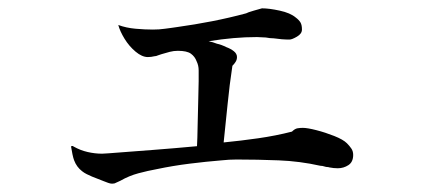

<svg xmlns="http://www.w3.org/2000/svg" viewBox="-20 -470 1040 461"><path d="M828 -98Q828 -81 816.5 -73.5Q805 -66 791 -66Q786 -66 781 -66.5Q776 -67 771 -68Q768 -69 765.5 -69Q763 -69 760 -70Q754 -72 749 -72Q700 -83 649 -85Q598 -87 548 -87Q539 -87 530 -86.5Q521 -86 512 -85Q475 -82 435 -77Q395 -72 357 -64Q335 -60 312.5 -54Q290 -48 269 -36Q266 -35 263.5 -33.5Q261 -32 258 -31Q255 -29 249 -29Q245 -29 239.5 -31Q234 -33 229 -35Q222 -38 215 -40.5Q208 -43 201 -46Q194 -49 188 -52Q182 -55 177 -59Q164 -69 158 -85Q156 -90 154 -99.5Q152 -109 151 -116Q150 -119 152.5 -119.5Q155 -120 157 -118Q173 -109 190.5 -105Q208 -101 225 -101Q230 -101 234 -101.5Q238 -102 242 -102Q295 -106 347 -110Q399 -114 453 -119Q454 -136 454.5 -167.5Q455 -199 456 -230Q457 -261 457 -275Q457 -289 457 -301Q457 -313 452 -323Q448 -334 438.5 -341Q429 -348 407 -348Q397 -348 387.5 -345.5Q378 -343 368 -340Q366 -339 363.5 -338.5Q361 -338 359 -337Q355 -335 351 -335Q347 -334 343 -333.5Q339 -333 335 -333Q321 -333 305.5 -346Q290 -359 279 -377Q268 -395 264 -410Q283 -403 305.5 -401Q328 -399 347 -399Q355 -399 362 -399.5Q369 -400 376 -401Q384 -402 391 -403Q398 -404 405 -405Q448 -411 489 -419Q530 -427 571 -438Q574 -440 589.5 -444.5Q605 -449 609 -450Q626 -450 651.5 -444.5Q677 -439 690 -428Q698 -422 701.5 -416Q705 -410 705 -399Q705 -389 693 -382Q681 -375 675 -375Q657 -375 637 -378Q633 -378 628 -378.5Q623 -379 618 -380Q613 -380 607.5 -380.5Q602 -381 597 -381Q569 -381 540.5 -378.5Q512 -376 481 -371Q486 -370 491 -368.5Q496 -367 501 -365Q506 -364 511.5 -362Q517 -360 523 -357Q534 -353 541.5 -347Q549 -341 549 -333Q549 -327 546 -322Q543 -317 538 -312Q531 -266 526.5 -220Q522 -174 517 -128Q558 -132 600 -138Q642 -144 681 -154Q688 -161 694.5 -162Q701 -163 707 -163Q718 -163 739.5 -157.5Q761 -152 782.5 -143.5Q804 -135 813 -126Q819 -120 823.5 -113.5Q828 -107 828 -98Z"/></svg>

Font: Kaisei Tokumin
Style: Regular
Weight: 400
Designer: Font-Kai, 金井和夫
Foundry: KAZUO KANAI
Version: Version 5.003